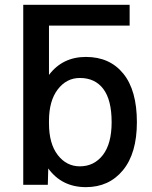

<svg xmlns="http://www.w3.org/2000/svg" viewBox="-20 -771 635 802"><path d="M446.3 -260.7Q446.3 -353.5 411.6 -399.4Q377 -445.3 313.5 -445.3Q257.8 -445.3 221.2 -397.5Q184.6 -349.6 184.6 -265.6V-255.9Q184.6 -170.9 221.2 -123.5Q257.8 -76.2 313.5 -76.2Q373 -76.2 409.7 -123.5Q446.3 -170.9 446.3 -260.7ZM181.6 -67.4 179.7 1H77.1V-751H521.5V-664.1H184.6V-458Q241.2 -533.2 338.9 -533.2Q438.5 -533.2 495.1 -463.4Q551.8 -393.6 551.8 -260.7Q551.8 -130.9 493.7 -60.1Q435.5 10.7 338.9 10.7Q238.3 10.7 181.6 -67.4Z"/></svg>

Font: Gen Shin Gothic Medium
Style: Regular
Weight: 500
Designer: [Source Han Sans]
Ryoko NISHIZUKA  (kana & ideographs); Paul D. Hunt (Latin, Greek & Cyrillic); Wenlong ZHANG  (bopomofo
Version: Version 1.002.20150607